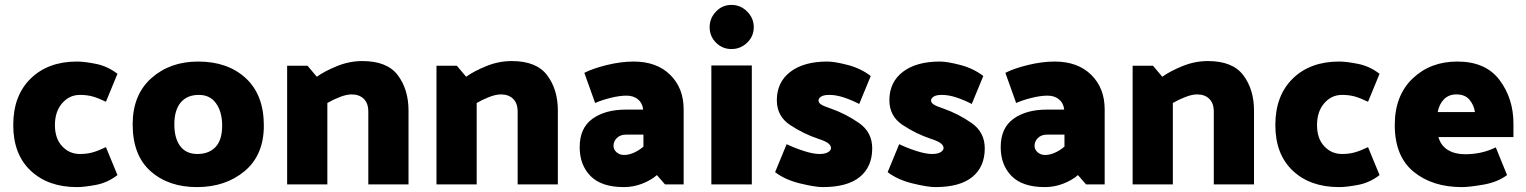

<svg xmlns="http://www.w3.org/2000/svg" viewBox="-20 -752 6224 783"><path d="M306 -365Q263 -365 233.5 -331Q204 -297 204 -242Q204 -187 233.5 -155.5Q263 -124 306 -124Q334 -124 357.5 -130.5Q381 -137 412 -152L459 -38Q419 -7 371.5 2Q324 11 294 11Q176 11 105 -56Q34 -123 34 -242Q34 -362 105 -431.5Q176 -501 294 -501Q324 -501 371.5 -491.5Q419 -482 459 -451L412 -337Q381 -352 358 -358.5Q335 -365 306 -365Z M788 -501Q909 -501 982.5 -433Q1056 -365 1056 -240Q1056 -120 978 -54.5Q900 11 783 11Q667 11 594 -54Q521 -119 521 -245Q521 -365 597 -433Q673 -501 788 -501ZM785 -124Q832 -124 859 -152.5Q886 -181 886 -240Q886 -295 861.5 -330Q837 -365 791 -365Q743 -365 717 -334Q691 -303 691 -245Q691 -188 715 -156Q739 -124 785 -124Z M1458 -503Q1559 -503 1602.5 -445Q1646 -387 1646 -301V0H1482V-297Q1482 -331 1463.5 -349Q1445 -367 1414 -367Q1393 -367 1365 -356Q1337 -345 1315 -332V0H1151V-484H1234L1272 -439Q1304 -462 1354.5 -482.5Q1405 -503 1458 -503Z M2067 -503Q2168 -503 2211.5 -445Q2255 -387 2255 -301V0H2091V-297Q2091 -331 2072.5 -349Q2054 -367 2023 -367Q2002 -367 1974 -356Q1946 -345 1924 -332V0H1760V-484H1843L1881 -439Q1913 -462 1963.5 -482.5Q2014 -503 2067 -503Z M2525 -120Q2544 -120 2564.5 -129Q2585 -138 2604 -154V-203H2533Q2510 -203 2496 -189.5Q2482 -176 2482 -157Q2482 -142 2494.5 -131Q2507 -120 2525 -120ZM2564 -501Q2658 -501 2713 -447Q2768 -393 2768 -306V0H2692L2659 -38Q2635 -17 2599 -3Q2563 11 2524 11Q2433 11 2388.5 -34Q2344 -79 2344 -152Q2344 -230 2396 -267.5Q2448 -305 2532 -305H2603Q2600 -332 2581.5 -347Q2563 -362 2535 -362Q2507 -362 2470.5 -353Q2434 -344 2407 -332L2363 -455Q2398 -473 2455.5 -487Q2513 -501 2564 -501Z M3054 -641Q3054 -604 3027 -578Q3000 -552 2963 -552Q2926 -552 2900 -578Q2874 -604 2874 -641Q2874 -678 2900 -705Q2926 -732 2963 -732Q3000 -732 3027 -705Q3054 -678 3054 -641ZM3046 -485V0H2881V-485Z M3369 -309Q3429 -288 3483 -250.5Q3537 -213 3537 -147Q3537 -72 3486.5 -30.5Q3436 11 3335 11Q3304 11 3242.5 -4Q3181 -19 3141 -50L3188 -164Q3219 -149 3257.5 -136.5Q3296 -124 3322 -124Q3345 -124 3357 -131.5Q3369 -139 3369 -148Q3369 -159 3357 -168Q3345 -177 3317 -186Q3257 -206 3202.5 -242Q3148 -278 3148 -343Q3148 -417 3203 -459Q3258 -501 3354 -501Q3384 -501 3437.5 -487Q3491 -473 3531 -442L3484 -328Q3453 -344 3421.5 -354.5Q3390 -365 3362 -365Q3339 -365 3328.5 -358Q3318 -351 3318 -342Q3318 -333 3328.5 -326Q3339 -319 3369 -309Z M3828 -309Q3888 -288 3942 -250.5Q3996 -213 3996 -147Q3996 -72 3945.5 -30.5Q3895 11 3794 11Q3763 11 3701.5 -4Q3640 -19 3600 -50L3647 -164Q3678 -149 3716.5 -136.5Q3755 -124 3781 -124Q3804 -124 3816 -131.5Q3828 -139 3828 -148Q3828 -159 3816 -168Q3804 -177 3776 -186Q3716 -206 3661.5 -242Q3607 -278 3607 -343Q3607 -417 3662 -459Q3717 -501 3813 -501Q3843 -501 3896.5 -487Q3950 -473 3990 -442L3943 -328Q3912 -344 3880.5 -354.5Q3849 -365 3821 -365Q3798 -365 3787.5 -358Q3777 -351 3777 -342Q3777 -333 3787.5 -326Q3798 -319 3828 -309Z M4242 -120Q4261 -120 4281.5 -129Q4302 -138 4321 -154V-203H4250Q4227 -203 4213 -189.5Q4199 -176 4199 -157Q4199 -142 4211.5 -131Q4224 -120 4242 -120ZM4281 -501Q4375 -501 4430 -447Q4485 -393 4485 -306V0H4409L4376 -38Q4352 -17 4316 -3Q4280 11 4241 11Q4150 11 4105.5 -34Q4061 -79 4061 -152Q4061 -230 4113 -267.5Q4165 -305 4249 -305H4320Q4317 -332 4298.5 -347Q4280 -362 4252 -362Q4224 -362 4187.5 -353Q4151 -344 4124 -332L4080 -455Q4115 -473 4172.5 -487Q4230 -501 4281 -501Z M4906 -503Q5007 -503 5050.5 -445Q5094 -387 5094 -301V0H4930V-297Q4930 -331 4911.5 -349Q4893 -367 4862 -367Q4841 -367 4813 -356Q4785 -345 4763 -332V0H4599V-484H4682L4720 -439Q4752 -462 4802.5 -482.5Q4853 -503 4906 -503Z M5453 -365Q5410 -365 5380.5 -331Q5351 -297 5351 -242Q5351 -187 5380.5 -155.5Q5410 -124 5453 -124Q5481 -124 5504.5 -130.5Q5528 -137 5559 -152L5606 -38Q5566 -7 5518.5 2Q5471 11 5441 11Q5323 11 5252 -56Q5181 -123 5181 -242Q5181 -362 5252 -431.5Q5323 -501 5441 -501Q5471 -501 5518.5 -491.5Q5566 -482 5606 -451L5559 -337Q5528 -352 5505 -358.5Q5482 -365 5453 -365Z M5923 -501Q6039 -501 6095.5 -425.5Q6152 -350 6152 -248V-193H5846Q5856 -158 5884.5 -140.5Q5913 -123 5955 -123Q5987 -123 6018 -129.5Q6049 -136 6080 -151L6126 -38Q6087 -9 6029.5 1Q5972 11 5942 11Q5821 11 5744.5 -52Q5668 -115 5668 -242Q5668 -362 5740.5 -431.5Q5813 -501 5923 -501ZM5919 -367Q5889 -367 5869.5 -348Q5850 -329 5843 -295H5995Q5991 -323 5973 -345Q5955 -367 5919 -367Z"/></svg>

Font: Palanquin Dark SemiBold
Style: Regular
Weight: 600
Designer: Pria Ravichandran
Version: Version 1.001